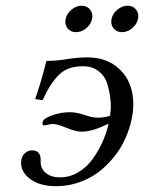

<svg xmlns="http://www.w3.org/2000/svg" viewBox="-20 -639 502 669"><path d="M363.3 -235.8Q368.2 -263.2 364.7 -293.5Q361.3 -323.7 353 -349.4Q344.7 -375 322.8 -391.6Q300.8 -408.2 268.6 -408.2Q214.4 -408.2 184.1 -377.2Q153.8 -346.2 128.4 -290L102.5 -293.9Q124 -355 141.6 -426.8Q176.3 -426.8 212.9 -432.9Q249.5 -439 285.2 -439Q344.2 -439 384.3 -408.2Q424.3 -377.4 437.5 -329.1Q450.7 -280.8 439 -225.1Q422.9 -149.9 379.6 -95.2Q336.4 -40.5 283.7 -15.4Q231 9.8 175.8 9.8Q115.2 9.8 81.1 -18.3Q46.9 -46.4 55.2 -85.9Q57.6 -97.2 68.1 -106.2Q78.6 -115.2 91.3 -115.2Q123.5 -115.2 121.6 -78.1Q120.6 -52.2 139.2 -36.6Q157.7 -21 189.5 -21Q223.1 -21 252.9 -38.8Q282.7 -56.6 303.2 -85.4Q323.7 -114.3 337.6 -145.5Q351.6 -176.8 358.4 -208Q300.8 -180.2 266.1 -180.2Q243.2 -180.2 211.7 -193.6Q180.2 -207 164.1 -207Q157.7 -207 147 -204.6Q136.2 -202.1 132.8 -202.1Q126 -202.1 128.9 -214.8Q131.3 -226.1 161.6 -237.1Q191.9 -248 223.6 -248Q247.1 -248 274.4 -238.5Q301.8 -229 319.8 -229Q344.7 -229 363.3 -235.8ZM215.3 -540.5Q204.6 -554.2 208.7 -573Q212.9 -591.8 229.2 -605.5Q245.6 -619.1 264.4 -619.1Q283.2 -619.1 293.9 -605.5Q304.7 -591.8 300.8 -573Q296.9 -554.2 280.3 -540.5Q263.7 -526.9 244.9 -526.9Q226.1 -526.9 215.3 -540.5ZM375.5 -540.5Q364.7 -554.2 368.7 -573Q372.6 -591.8 389.2 -605.5Q405.8 -619.1 424.6 -619.1Q443.4 -619.1 454.1 -605.5Q464.8 -591.8 460.9 -573Q457 -554.2 440.4 -540.5Q423.8 -526.9 405 -526.9Q386.2 -526.9 375.5 -540.5Z"/></svg>

Font: Linux Biolinum
Style: Italic
Weight: 400
Italic angle: -12°
Designer: Philipp H. Poll
Foundry: Philipp H. Poll
Version: Version 1.1.3 ; ttfautohint (v0.9)